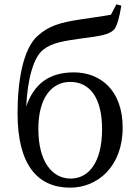

<svg xmlns="http://www.w3.org/2000/svg" viewBox="-20 -852 636 886"><path d="M306 -28C222 -28 157 -104 157 -257C157 -404 221 -474 304 -474C391 -474 451 -406 451 -256C451 -105 391 -28 306 -28ZM517 -832 492 -784C448 -776 401 -770 355 -763C256 -748 204 -733 151 -684C88 -625 61 -484 61 -329C61 -90 154 14 304 14C429 14 546 -82 546 -263C546 -437 442 -518 321 -518C207 -518 137 -465 101 -361C107 -486 134 -588 180 -623C221 -656 279 -664 367 -676C438 -685 484 -692 506 -715C521 -733 531 -773 540 -826Z"/></svg>

Font: Noto Serif SC Medium
Style: Regular
Weight: 500
Designer: Ryoko NISHIZUKA 西塚涼子 (kana & ideographs); Frank Grießhammer (Latin, Greek & Cyrillic); Wenlong ZHANG 张文龙 (bopomofo); San
Foundry: Adobe Systems Incorporated
Version: Version 1.001;PS 1.001;hotconv 16.6.54;makeotf.lib2.5.65590